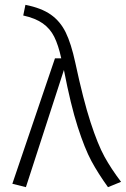

<svg xmlns="http://www.w3.org/2000/svg" viewBox="-20 -764 520 793"><path d="M291 -505Q324 -351 354 -259Q384 -167 411.5 -117Q439 -67 480 -13L426 9Q385 -48 357.5 -99Q330 -150 301 -240Q272 -330 244 -475L87 9L31 -5L207 -523H233Q221 -578 204 -612Q187 -646 156.5 -667.5Q126 -689 76 -700L85 -744Q151 -731 190 -703.5Q229 -676 251.5 -630Q274 -584 291 -505Z"/></svg>

Font: Fira Sans Light
Style: Regular
Weight: 300
Designer: bBox Type GmbH & Carrois Corporate GbR & Edenspiekermann AG
Foundry: bBox Type GmbH & Carrois Corporate GbR & Edenspiekermann AG
Version: Version 4.301